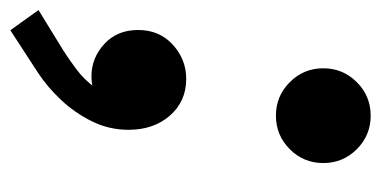

<svg xmlns="http://www.w3.org/2000/svg" viewBox="-225 -370 738 372"><g transform="rotate(90 144.0 -184.0)"><path d="M182.1 -349.6Q144 -349.6 117.2 -376.5Q90.3 -403.3 90.3 -441.4Q90.3 -479.5 117.2 -506.3Q144 -533.2 182.1 -533.2Q220.2 -533.2 247.1 -506.3Q273.9 -479.5 273.9 -441.4Q273.9 -403.3 247.1 -376.5Q220.2 -349.6 182.1 -349.6ZM16.6 165 -22.5 110.4 56.2 62Q71.8 52.2 92 37.1Q112.3 22 127 1.7Q141.6 -18.6 140.6 -43.5H161.6Q160.6 -25.4 148.4 -8.8Q136.2 7.8 106 7.8Q70.3 7.8 43.2 -17.1Q16.1 -42 16.1 -82.5Q16.1 -124 44.7 -149.9Q73.2 -175.8 110.8 -175.8Q154.3 -175.8 181.9 -144.3Q209.5 -112.8 209.5 -64Q209.5 -26.4 193.1 6.8Q176.8 40 151.6 66.7Q126.5 93.3 99.1 111.3Z"/></g></svg>

Font: Reddit Sans ExtraBold
Style: Italic
Weight: 800
Italic angle: -11.25°
Designer: Stephen Hutchings
Version: Version 1.013